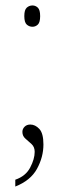

<svg xmlns="http://www.w3.org/2000/svg" viewBox="-20 -529 237 703"><path d="M99 -431Q87 -431 78 -439Q69 -447 69 -470Q69 -493 78 -501Q87 -509 99 -509Q110 -509 118.5 -501Q127 -493 127 -470Q127 -447 118.5 -439Q110 -431 99 -431ZM36 129Q74 116 90.5 84.5Q107 53 107 27Q107 9 95.5 -1.5Q84 -12 73 -21.5Q62 -31 62 -46Q62 -57 70 -65Q78 -73 91 -73Q109 -73 124 -57Q139 -41 139 0Q139 46 115.5 89Q92 132 36 154Z"/></svg>

Font: Noto Serif Ethiopic Condensed Thin
Style: Regular
Weight: 100
Width: 3
Designer: Monotype Design Team
Foundry: Monotype Imaging Inc.
Version: Version 2.102; ttfautohint (v1.8.4.7-5d5b)